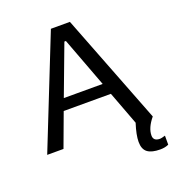

<svg xmlns="http://www.w3.org/2000/svg" viewBox="-148 -763 961 1063"><g transform="rotate(-20 332.0 -231.5)"><path d="M614 186Q564 186 539.5 167.5Q515 149 515 106Q515 65 536 0L462 -197H184L111 0H15L273 -649H385L637 0Q594 52 594 97Q594 130 633 130Q641 130 664 123V176Q643 186 614 186ZM438 -264 328 -557H319L209 -264Z"/></g></svg>

Font: Play
Style: Regular
Weight: 400
Designer: Jonas Hecksher
Foundry: Jonas Hecksher, Playtypeª, e-types AS
Version: Version 1.002